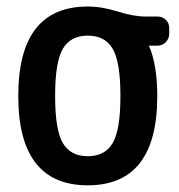

<svg xmlns="http://www.w3.org/2000/svg" viewBox="-20 -550 540 580"><path d="M320.3 -402.8Q296.9 -442.4 245.1 -442.4Q193.4 -442.4 169.9 -402.8Q146.5 -363.3 146.5 -260.3Q146.5 -157.2 169.9 -117.7Q193.4 -78.1 245.1 -78.1Q296.9 -78.1 320.3 -117.7Q343.8 -157.2 343.8 -260.3Q343.8 -363.3 320.3 -402.8ZM245.1 -530.3Q288.1 -530.3 335.9 -515.1Q383.8 -500 420.9 -500H456.1Q470.7 -500 481 -490.2Q491.2 -480.5 491.2 -464.8V-448.2Q491.2 -433.6 481 -422.9Q470.7 -412.1 456.1 -412.1H430.7H429.7V-411.1L430.7 -410.2Q455.1 -352.5 455.1 -259.8Q455.1 9.8 245.1 9.8Q35.2 9.8 35.2 -260.3Q35.2 -530.3 245.1 -530.3Z"/></svg>

Font: Rounded-L Mgen+ 1m medium
Style: Regular
Weight: 500
Designer: [Source Han Sans]
Ryoko NISHIZUKA  (kana & ideographs); Paul D. Hunt (Latin, Greek & Cyrillic); Wenlong ZHANG  (bopomofo
Version: Version 1.059.20150602